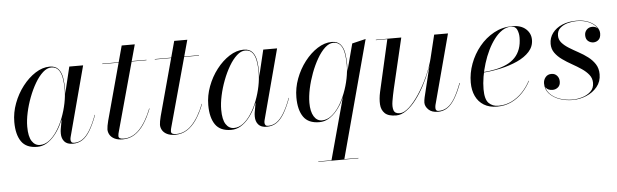

<svg xmlns="http://www.w3.org/2000/svg" viewBox="-50 -739 3756 1169"><g transform="rotate(-5 1828.0 -155.0)"><path d="M156.5 10Q89.5 10 59.8 -32.8Q30 -75.5 30 -152.5Q30 -210 51 -266.2Q72 -322.5 107.5 -368.5Q143 -414.5 186.2 -442.2Q229.5 -470 273.5 -470Q309.5 -470 327.2 -448.8Q345 -427.5 350.2 -394Q355.5 -360.5 355.5 -324Q355.5 -291 349.2 -253.5Q343 -216 331 -178.5Q319 -141 301.8 -107.2Q284.5 -73.5 262 -47Q239.5 -20.5 213.2 -5.2Q187 10 156.5 10ZM174 0Q204 0 230.8 -20.5Q257.5 -41 280 -75.8Q302.5 -110.5 318.8 -153Q335 -195.5 344 -240Q353 -284.5 353 -324Q353 -363 347.2 -394.8Q341.5 -426.5 326.2 -445.2Q311 -464 283 -464Q257 -464 231.5 -441Q206 -418 183.5 -379.8Q161 -341.5 143.5 -295.5Q126 -249.5 116 -203Q106 -156.5 106 -117.5Q106 -57 124.8 -28.5Q143.5 0 174 0ZM374 10Q339 10 322.5 -9Q306 -28 306 -58Q306 -66.5 306.5 -73.2Q307 -80 308 -85L319.5 -149L342.5 -223.5L355.5 -303.5L393 -460H477.5L363.5 -31Q361.5 -23.5 361.5 -15Q361.5 -6.5 366.2 -0.8Q371 5 382 5Q410.5 5 434 -11Q457.5 -27 479 -62.2Q500.5 -97.5 521.5 -153.5L523.5 -153Q502 -95.5 480.2 -59.5Q458.5 -23.5 433 -6.8Q407.5 10 374 10Z M679.5 10Q648.5 10 629 0.2Q609.5 -9.5 600.2 -25.2Q591 -41 591 -58Q591 -66 593.5 -80.5Q596 -95 600 -110L722 -560H802L658.5 -37.5Q657 -32.5 655.5 -25.8Q654 -19 654 -12Q654 6 685 6Q711.5 6 735.8 -5Q760 -16 781 -37.8Q802 -59.5 820.8 -91.2Q839.5 -123 855.5 -163.5L857.5 -163Q836 -108 809.8 -69.2Q783.5 -30.5 751.2 -10.2Q719 10 679.5 10ZM594.5 -457.5V-460H864.5V-457.5Z M1000.5 10Q969.5 10 950 0.2Q930.5 -9.5 921.2 -25.2Q912 -41 912 -58Q912 -66 914.5 -80.5Q917 -95 921 -110L1043 -560H1123L979.5 -37.5Q978 -32.5 976.5 -25.8Q975 -19 975 -12Q975 6 1006 6Q1032.5 6 1056.8 -5Q1081 -16 1102 -37.8Q1123 -59.5 1141.8 -91.2Q1160.5 -123 1176.5 -163.5L1178.5 -163Q1157 -108 1130.8 -69.2Q1104.5 -30.5 1072.2 -10.2Q1040 10 1000.5 10ZM915.5 -457.5V-460H1185.5V-457.5Z M1342 10Q1275 10 1245.2 -32.8Q1215.5 -75.5 1215.5 -152.5Q1215.5 -210 1236.5 -266.2Q1257.5 -322.5 1293 -368.5Q1328.5 -414.5 1371.8 -442.2Q1415 -470 1459 -470Q1495 -470 1512.8 -448.8Q1530.5 -427.5 1535.8 -394Q1541 -360.5 1541 -324Q1541 -291 1534.8 -253.5Q1528.5 -216 1516.5 -178.5Q1504.5 -141 1487.2 -107.2Q1470 -73.5 1447.5 -47Q1425 -20.5 1398.8 -5.2Q1372.5 10 1342 10ZM1359.5 0Q1389.5 0 1416.2 -20.5Q1443 -41 1465.5 -75.8Q1488 -110.5 1504.2 -153Q1520.5 -195.5 1529.5 -240Q1538.5 -284.5 1538.5 -324Q1538.5 -363 1532.8 -394.8Q1527 -426.5 1511.8 -445.2Q1496.5 -464 1468.5 -464Q1442.5 -464 1417 -441Q1391.5 -418 1369 -379.8Q1346.5 -341.5 1329 -295.5Q1311.5 -249.5 1301.5 -203Q1291.5 -156.5 1291.5 -117.5Q1291.5 -57 1310.2 -28.5Q1329 0 1359.5 0ZM1559.5 10Q1524.5 10 1508 -9Q1491.5 -28 1491.5 -58Q1491.5 -66.5 1492 -73.2Q1492.5 -80 1493.5 -85L1505 -149L1528 -223.5L1541 -303.5L1578.5 -460H1663L1549 -31Q1547 -23.5 1547 -15Q1547 -6.5 1551.8 -0.8Q1556.5 5 1567.5 5Q1596 5 1619.5 -11Q1643 -27 1664.5 -62.2Q1686 -97.5 1707 -153.5L1709 -153Q1687.5 -95.5 1665.8 -59.5Q1644 -23.5 1618.5 -6.8Q1593 10 1559.5 10Z M1933 250 2038 -136.5Q2047.5 -156.5 2057.2 -190Q2067 -223.5 2071.5 -248L2076.5 -280L2121.5 -450L2205 -470L2011.5 250ZM1853 250V247.5H2098V250ZM1880.5 10Q1813.5 10 1783.8 -32.8Q1754 -75.5 1754 -152.5Q1754 -210 1775 -266.2Q1796 -322.5 1831.5 -368.5Q1867 -414.5 1910.2 -442.2Q1953.5 -470 1997.5 -470Q2032.5 -470 2050.2 -449.5Q2068 -429 2073.8 -395.8Q2079.5 -362.5 2079.5 -324Q2079.5 -291 2073.2 -253.5Q2067 -216 2055 -178.5Q2043 -141 2025.8 -107.2Q2008.5 -73.5 1986 -47Q1963.5 -20.5 1937.2 -5.2Q1911 10 1880.5 10ZM1898 0.5Q1927.5 0.5 1954.5 -20Q1981.5 -40.5 2003.8 -75Q2026 -109.5 2042.5 -152Q2059 -194.5 2068 -239.2Q2077 -284 2077 -324Q2077 -363 2071.2 -394.8Q2065.5 -426.5 2050.2 -445.2Q2035 -464 2007 -464Q1981 -464 1955.5 -440.5Q1930 -417 1907.5 -378Q1885 -339 1867.5 -292.2Q1850 -245.5 1840 -198.5Q1830 -151.5 1830 -112.5Q1830 -59.5 1848.2 -29.5Q1866.5 0.5 1898 0.5Z M2350.5 10Q2302.5 10 2281 -10.8Q2259.5 -31.5 2257.5 -65.8Q2255.5 -100 2264.5 -141L2336.5 -457.5H2266.5V-460H2422L2349.5 -152.5Q2340.5 -113 2334.8 -78.8Q2329 -44.5 2336.2 -23Q2343.5 -1.5 2373.5 -1.5Q2399 -1.5 2430.5 -30.2Q2462 -59 2493.2 -106.5Q2524.5 -154 2550.8 -211.8Q2577 -269.5 2591 -327H2593.5Q2584.5 -290 2567 -244.8Q2549.5 -199.5 2525.8 -154.8Q2502 -110 2473.5 -72.8Q2445 -35.5 2413.5 -12.8Q2382 10 2350.5 10ZM2606.5 10Q2567.5 10 2547.5 -10Q2527.5 -30 2527.5 -52.5Q2527.5 -58.5 2528.8 -67.8Q2530 -77 2532 -85L2623 -460H2707.5L2593.5 -32Q2592.5 -27.5 2592 -22.8Q2591.5 -18 2591.5 -14Q2591.5 5 2610 5Q2639.5 5 2663.5 -11Q2687.5 -27 2708.8 -62.2Q2730 -97.5 2751 -153.5L2753.5 -153Q2732 -95.5 2710 -59.5Q2688 -23.5 2662.8 -6.8Q2637.5 10 2606.5 10Z M2967.5 10Q2919.5 10 2886.5 -10.2Q2853.5 -30.5 2836.5 -66.5Q2819.5 -102.5 2819.5 -150Q2819.5 -207.5 2840.5 -264.2Q2861.5 -321 2899.5 -367.5Q2937.5 -414 2988.8 -442Q3040 -470 3100 -470Q3154 -470 3183.8 -443.2Q3213.5 -416.5 3213.5 -377Q3213.5 -336 3185.5 -305Q3157.5 -274 3110.8 -252.8Q3064 -231.5 3007.8 -219.2Q2951.5 -207 2894.5 -203V-206Q2940 -209 2978.2 -217.2Q3016.5 -225.5 3046.2 -239.8Q3076 -254 3096.8 -275.8Q3117.5 -297.5 3128.5 -328Q3139.5 -358.5 3139.5 -398Q3139.5 -423.5 3129.8 -445.5Q3120 -467.5 3093 -467.5Q3064.5 -467.5 3038.8 -450.5Q3013 -433.5 2990.8 -404.2Q2968.5 -375 2950.5 -338Q2932.5 -301 2919.8 -260Q2907 -219 2900.2 -178.5Q2893.5 -138 2893.5 -102.5Q2893.5 -40 2916.8 -17.2Q2940 5.5 2975 5.5Q3019.5 5.5 3056.5 -12.8Q3093.5 -31 3122.8 -61.8Q3152 -92.5 3171.5 -130L3173.5 -129Q3154 -91 3124.2 -59.5Q3094.5 -28 3055.2 -9Q3016 10 2967.5 10Z M3429 10Q3387 10 3349.2 -3.2Q3311.5 -16.5 3287.5 -42.2Q3263.5 -68 3263.5 -105Q3263.5 -127 3276.8 -143.2Q3290 -159.5 3313.5 -159.5Q3334 -159.5 3347 -145.2Q3360 -131 3360 -109Q3360 -86 3345.5 -74Q3331 -62 3312 -62Q3299 -62 3288 -66.5Q3277 -71 3270.8 -80.5Q3264.5 -90 3264.5 -105H3266.5Q3266.5 -68 3289.8 -43Q3313 -18 3350.2 -5.2Q3387.5 7.5 3428.5 7.5Q3456.5 7.5 3487.2 -1.5Q3518 -10.5 3539.5 -30.5Q3561 -50.5 3561 -83.5Q3561 -111.5 3544 -133Q3527 -154.5 3500.2 -172.5Q3473.5 -190.5 3443 -207.5Q3412.5 -224.5 3385.5 -243.8Q3358.5 -263 3341.5 -286.8Q3324.5 -310.5 3324.5 -342Q3324.5 -379 3346 -407.8Q3367.5 -436.5 3405.5 -452.8Q3443.5 -469 3492.5 -469Q3536.5 -469 3567.2 -455.5Q3598 -442 3614.2 -421.5Q3630.5 -401 3630.5 -380Q3630.5 -353 3616.8 -340.8Q3603 -328.5 3585.5 -328.5Q3567 -328.5 3552.8 -340.2Q3538.5 -352 3538.5 -376.5Q3538.5 -396 3551.8 -409.8Q3565 -423.5 3585.5 -423.5Q3606.5 -423.5 3618 -411.2Q3629.5 -399 3629.5 -380H3627.5Q3627.5 -400.5 3612 -420.2Q3596.5 -440 3566.5 -453.2Q3536.5 -466.5 3492.5 -466.5Q3467 -466.5 3439.5 -459Q3412 -451.5 3392.8 -434.5Q3373.5 -417.5 3373.5 -388Q3373.5 -363 3390.2 -344Q3407 -325 3433.2 -308.8Q3459.5 -292.5 3489.5 -276.2Q3519.5 -260 3545.8 -240Q3572 -220 3588.8 -194Q3605.5 -168 3605.5 -132Q3605.5 -87.5 3579.5 -55.8Q3553.5 -24 3513 -7Q3472.5 10 3429 10Z"/></g></svg>

Font: Bodoni Moda 72pt
Style: Italic
Weight: 400
Italic angle: -13°
Designer: Owen Earl
Foundry: indestructible type
Version: Version 2.005